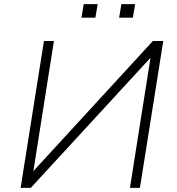

<svg xmlns="http://www.w3.org/2000/svg" viewBox="-20 -902 849 922"><path d="M79 0 191 -705H239L140 -79H139L714 -705H764L652 0H604L703 -626H704L128 0ZM552 -817 563 -882H629L618 -817ZM371 -817 382 -882H449L438 -817Z"/></svg>

Font: Nunito Sans 7pt ExtraLight
Style: Italic
Weight: 250
Italic angle: -9°
Designer: Vernon Adams
Foundry: Vernon Adams
Version: Version 3.101;gftools[0.9.27]